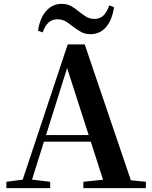

<svg xmlns="http://www.w3.org/2000/svg" viewBox="-20 -975 786 995"><path d="M177 -816Q187 -882 219.5 -918.5Q252 -955 299 -955Q327 -955 347.5 -944Q368 -933 384 -919Q403 -904 423 -890.5Q443 -877 470 -877Q499 -877 517 -895.5Q535 -914 546 -947L571 -938Q561 -871 529.5 -834.5Q498 -798 449 -798Q421 -798 401 -809Q381 -820 364 -833Q345 -848 325 -861.5Q305 -875 275 -875Q250 -875 231.5 -858Q213 -841 201 -807ZM13 0V-33L113 -46H131L240 -33V0ZM83 0 331 -745H419L672 0H528L317 -656H337L334 -642L132 0ZM193 -241 201 -275H518L525 -241ZM412 0V-33L547 -47H597L736 -33V0Z"/></svg>

Font: Noto Serif TC ExtraLight
Style: Bold
Weight: 700
Version: Version 2.002-H1;hotconv 1.1.0;makeotfexe 2.6.0